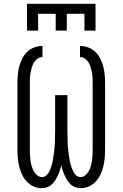

<svg xmlns="http://www.w3.org/2000/svg" viewBox="-20 -975 640 1003"><path d="M197 8Q175 8 154.5 -1.5Q134 -11 119 -27.5Q104 -44 94.5 -64.5Q85 -85 80 -106.5Q75 -128 73 -150.5Q71 -173 71 -195V-540Q71 -562 73 -584Q75 -606 80.5 -627.5Q86 -649 96 -668.5Q106 -688 121.5 -703.5Q137 -719 158.5 -727Q180 -735 202 -735V-677Q188 -677 176 -668.5Q164 -660 157 -648Q150 -636 146 -622.5Q142 -609 139.5 -595.5Q137 -582 136.5 -568Q136 -554 136 -540V-195Q136 -181 136.5 -166.5Q137 -152 139 -137.5Q141 -123 145 -109Q149 -95 155.5 -82.5Q162 -70 173.5 -60Q185 -50 199 -50Q211 -50 220 -57Q229 -64 234.5 -74Q240 -84 244 -94.5Q248 -105 251 -115.5Q254 -126 256 -137Q258 -148 259.5 -159.5Q261 -171 262.5 -182Q264 -193 265 -204Q266 -215 266.5 -226.5Q267 -238 267 -249Q267 -260 267.5 -271.5Q268 -283 268 -294V-478H332V-294Q332 -283 332.5 -271.5Q333 -260 333 -249Q333 -238 333.5 -226.5Q334 -215 335 -204Q336 -193 337.5 -182Q339 -171 340.5 -159.5Q342 -148 344 -137Q346 -126 349 -115.5Q352 -105 356 -94.5Q360 -84 365.5 -74Q371 -64 380 -57Q389 -50 401 -50Q415 -50 426.5 -60Q438 -70 444.5 -82.5Q451 -95 455 -109Q459 -123 461 -137.5Q463 -152 463.5 -166.5Q464 -181 464 -195V-540Q464 -554 463.5 -568Q463 -582 460.5 -595.5Q458 -609 454 -622.5Q450 -636 443 -648Q436 -660 424 -668.5Q412 -677 398 -677V-735Q420 -735 441.5 -727Q463 -719 478.5 -703.5Q494 -688 504 -668.5Q514 -649 519.5 -627.5Q525 -606 527 -584Q529 -562 529 -540V-195Q529 -173 527 -150.5Q525 -128 520 -106.5Q515 -85 505.5 -64.5Q496 -44 481 -27.5Q466 -11 445.5 -1.5Q425 8 403 8Q389 8 375 3.5Q361 -1 350.5 -10.5Q340 -20 332 -32.5Q324 -45 318 -58Q312 -71 307.5 -84.5Q303 -98 300 -112Q297 -98 292.5 -84.5Q288 -71 282 -58Q276 -45 268 -32.5Q260 -20 249.5 -10.5Q239 -1 225 3.5Q211 8 197 8ZM121 -815V-955H479V-815H421V-903H329V-815H271V-903H179V-815Z"/></svg>

Font: Iosevka Curly Slab LtEx
Style: Regular
Weight: 300
Width: 7
Monospace: yes
Designer: Belleve Invis
Foundry: Belleve Invis
Version: Version 11.1.0; ttfautohint (v1.8.3)